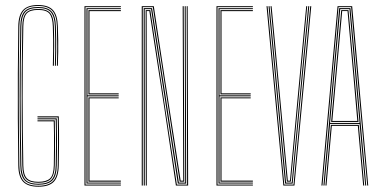

<svg xmlns="http://www.w3.org/2000/svg" viewBox="-20 -720 1475 745"><path d="M128.8 4.5Q88 4.5 69.8 -14.9Q51.5 -34.2 51 -78.2Q49.8 -172.2 49.2 -259.5Q48.8 -346.8 49.2 -434.6Q49.8 -522.5 51 -617.5Q51.5 -661.5 69.5 -681Q87.5 -700.5 127.8 -700.5Q167.5 -700.5 185.4 -681.1Q203.2 -661.8 204.5 -617.8Q205.5 -587.8 205.9 -564.8Q206.2 -541.8 205.9 -518.6Q205.5 -495.5 204.5 -465H200.8Q202 -502 202 -539.5Q202 -577 200.8 -617.8Q199.2 -661.5 182 -679.1Q164.8 -696.8 127.8 -696.8Q87 -696.8 71.2 -677.4Q55.5 -658 55 -617.8Q53.8 -534.5 53.2 -467Q52.8 -399.5 52.8 -338.5Q52.8 -277.5 53.4 -214.9Q54 -152.2 55 -78.2Q55.5 -35.8 72.4 -17.5Q89.2 0.8 128.8 0.8Q168.2 0.8 185.9 -17.5Q203.5 -35.8 204.2 -78.2Q205 -120.8 205.1 -155.8Q205.2 -190.8 205 -218Q204.8 -245.2 204.2 -264.5H125.5V-268.5H208Q208.8 -243.5 209 -218.6Q209.2 -193.8 209.1 -160.8Q209 -127.8 208 -78.2Q207.2 -34.2 188.9 -14.9Q170.5 4.5 128.8 4.5ZM128.8 -3.2Q91.8 -3.2 75.6 -20.2Q59.5 -37.2 58.8 -78.2Q57.5 -151 56.9 -217.1Q56.2 -283.2 56.2 -347.5Q56.2 -411.8 56.9 -478.1Q57.5 -544.5 58.8 -617.5Q59.5 -658.8 75.1 -675.8Q90.8 -692.8 127.8 -692.8Q164.2 -692.8 179.9 -675.8Q195.5 -658.8 196.8 -617.8Q197.8 -591.8 198 -568.4Q198.2 -545 198 -520.4Q197.8 -495.8 196.8 -465H193Q194 -498.8 194.2 -522.9Q194.5 -547 194.1 -569Q193.8 -591 192.8 -618Q191.8 -654.5 178 -671.8Q164.2 -689 127.8 -689Q92 -689 77.8 -672.5Q63.5 -656 62.8 -617.5Q61.2 -535.5 60.6 -467.8Q60 -400 60 -338.4Q60 -276.8 60.8 -213.8Q61.5 -150.8 62.8 -78.2Q63.5 -42 77 -24.5Q90.5 -7 128.8 -7Q165.2 -7 180.4 -23.1Q195.5 -39.2 196.2 -78.2Q197.2 -127 197.4 -158.5Q197.5 -190 197.1 -212.5Q196.8 -235 196.2 -257H125.5V-260.8H200.2Q201 -224.5 201.2 -182.6Q201.5 -140.8 200.2 -78.2Q199.5 -37.2 183.4 -20.2Q167.2 -3.2 128.8 -3.2ZM128.8 -10.8Q95.5 -10.8 81.4 -25.4Q67.2 -40 66.5 -78.5Q65 -165.2 64.4 -252.6Q63.8 -340 64.2 -430.6Q64.8 -521.2 66.5 -617.5Q67.2 -655 80.9 -670.1Q94.5 -685.2 127.8 -685.2Q161.2 -685.2 174.5 -669.9Q187.8 -654.5 189 -617.5Q190.2 -579 190.2 -542.4Q190.2 -505.8 189 -465H185Q186 -497 186.2 -521.5Q186.5 -546 186.2 -568.5Q186 -591 185 -616.8Q184 -652 172.1 -666.8Q160.2 -681.5 127.8 -681.5Q96 -681.5 83.5 -667.5Q71 -653.5 70.5 -617.5Q69 -542.8 68.4 -476Q67.8 -409.2 67.8 -345.4Q67.8 -281.5 68.5 -216Q69.2 -150.5 70.5 -78.2Q71 -42.2 84 -28.4Q97 -14.5 128.8 -14.5Q159.5 -14.5 173.8 -27.4Q188 -40.2 188.8 -78.5Q189.5 -111.8 189.6 -143.8Q189.8 -175.8 189.5 -203.1Q189.2 -230.5 188.5 -249.2H125.5V-253H192.5Q193.2 -217.8 193.5 -177.1Q193.8 -136.5 192.5 -78.2Q191.8 -42 178.1 -26.4Q164.5 -10.8 128.8 -10.8Z M307.8 0V-696H449V-692.2H311.8V-3.8H449V0ZM323.2 -15.2V-342.2H440.5V-338.5H327.2V-19.2H449V-15.2ZM315.5 -7.8V-688.2H449V-684.5H319.5V-350H440.5V-346.2H319.5V-11.5H449V-7.8ZM323.2 -353.8V-680.8H449V-676.8H327.2V-357.8H440.5V-353.8Z M530 0V-696H576.8L620 -412L681 -19H691L689.8 -415L688.8 -696H692.8L693.8 -415L695 -15.2H677.2L573 -692.2H534V0ZM537.8 0V-297.8L537.5 -688.5H570L674 -11.5H698.5L697.5 -415L696.8 -696H700.5L701.2 -415L702.5 -7.5H670L566.2 -684.5H541.5L541.8 -297.8V0ZM545.8 0 545.5 -297.8 545.2 -680.8H563.2L666.2 -3.8H706L704.5 -696H708.2L710 0H662.5L617.8 -299L559.5 -677H549L549.5 -297.8V0Z M820 0V-696H961.2V-692.2H824V-3.8H961.2V0ZM835.5 -15.2V-342.2H952.8V-338.5H839.5V-19.2H961.2V-15.2ZM827.8 -7.8V-688.2H961.2V-684.5H831.8V-350H952.8V-346.2H831.8V-11.5H961.2V-7.8ZM835.5 -353.8V-680.8H961.2V-676.8H839.5V-357.8H952.8V-353.8Z M1079.5 0 1014.2 -696H1018.2L1083 -3.8H1119L1183.8 -696H1187.8L1122.5 0ZM1086.2 -7.5 1056.2 -330.5 1022 -696H1026L1060 -334.2L1090 -11.5H1112L1142 -334.2L1176 -696H1180L1145.5 -330.5L1115.5 -7.5ZM1093.2 -15.2 1063.5 -336.8 1029.8 -696H1033.8L1067.2 -338.8L1096.8 -19H1105.2L1134.8 -338.8L1168.2 -696H1172L1138.5 -336.8L1108.5 -15.2Z M1227.2 0 1289.8 -696H1346.5L1408.8 0H1405L1342.5 -692.2H1293.5L1231.2 0ZM1242.8 0 1263.8 -235.5H1372.2L1393.2 0H1389.2L1368.5 -231.5H1267.5L1246.8 0ZM1235 0 1296.2 -688.5H1339.8L1401 0H1397.2L1375.2 -239.2H1260.8L1239 0ZM1260.8 -243H1375.2L1359.2 -422.8L1336 -684.5H1300.2L1276.8 -423ZM1264.8 -246.8 1280.8 -422.8 1304 -680.8H1332.2L1355.5 -422.8L1371.2 -246.8ZM1269.5 -250.8H1366.5L1351.5 -422.8L1328.5 -677H1307.8L1284.8 -422.8Z"/></svg>

Font: Big Shoulders Inline Display SC Thin
Style: Regular
Weight: 100
Designer: Patric King
Foundry: XO Type Co
Version: Version 2.002